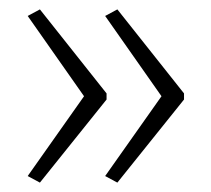

<svg xmlns="http://www.w3.org/2000/svg" viewBox="-20 -546 450 409"><path d="M372 -334V-347L230 -526L204 -512L324 -341L204 -171L230 -157ZM207 -334V-347L65 -526L39 -512L159 -341L39 -171L65 -157Z"/></svg>

Font: Noto Sans Malayalam UI ExtraCondensed ExtraLight
Style: Regular
Weight: 200
Width: 2
Designer: Jelle Bosma - Monotype Design Team
Foundry: Monotype Imaging Inc.
Version: Version 2.104